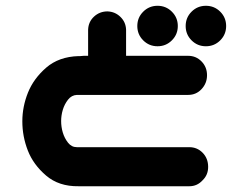

<svg xmlns="http://www.w3.org/2000/svg" viewBox="-20 -649 806 667"><path d="M457 -558.6Q457 -587.9 477.5 -608.4Q498 -628.9 527.3 -628.9Q556.6 -628.9 577.1 -608.4Q597.7 -587.9 597.7 -558.6Q597.7 -529.3 577.1 -508.8Q556.6 -488.3 527.3 -488.3Q498 -488.3 477.5 -508.8Q457 -529.3 457 -558.6ZM625 -558.6Q625 -587.9 645.5 -608.4Q666 -628.9 695.3 -628.9Q724.6 -628.9 745.1 -608.4Q765.6 -587.9 765.6 -558.6Q765.6 -529.3 745.1 -508.8Q724.6 -488.3 695.3 -488.3Q666 -488.3 645.5 -508.8Q625 -529.3 625 -558.6ZM699.2 -387.7Q699.2 -359.4 679.7 -338.9Q661.1 -319.3 633.8 -319.3H247.1Q228.5 -318.4 216.3 -302.7Q204.1 -287.1 198.2 -267.6Q192.4 -248 192.4 -228.5Q192.4 -208 198.2 -188.5Q204.1 -168.9 216.3 -153.3Q228.5 -137.7 247.1 -137.7H637.7Q665 -137.7 684.1 -118.2Q703.1 -98.6 703.1 -69.3Q703.1 -41 683.6 -22.5Q665 -2 637.7 -2H252.9Q184.6 -1 140.1 -39.1Q95.7 -77.1 76.7 -126Q57.6 -174.8 57.6 -227.5Q57.6 -278.3 77.1 -327.1Q96.7 -376 140.6 -414.1Q184.6 -452.1 252.9 -454.1H258.8Q264.6 -455.1 270.5 -455.1H286.1V-545.9Q287.1 -573.2 306.6 -591.3Q326.2 -609.4 353.5 -609.4Q379.9 -608.4 398.4 -590.3Q417 -572.3 418 -545.9V-455.1H633.8Q661.1 -455.1 680.2 -435.5Q699.2 -416 699.2 -387.7Z"/></svg>

Font: Nico Moji
Style: Regular
Weight: 400
Version: Version 1.02